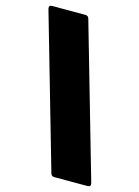

<svg xmlns="http://www.w3.org/2000/svg" viewBox="-128 -821 728 1002"><g transform="rotate(15 236.5 -320.0)"><path d="M447 110H268Q252 110 248 95L11 -730Q6 -750 26 -750H205Q221 -750 225 -735L462 90Q467 110 447 110Z"/></g></svg>

Font: LINE Seed Sans App Heavy
Style: Regular
Weight: 900
Designer: LINE VX Design & Dalton Maag Ltd & Sandoll Inc
Foundry: Dalton Maag Ltd
Version: Version 1.003